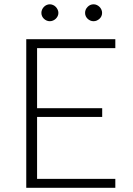

<svg xmlns="http://www.w3.org/2000/svg" viewBox="-20 -894 631 914"><path d="M529 -707.5V-665H156.5V-379H466.5V-337.5H156.5V-42.5H529V0H105V-707.5ZM258 -832.5Q258 -824.5 254.5 -817.2Q251 -810 245.5 -804.8Q240 -799.5 232.5 -796.2Q225 -793 217 -793Q209 -793 201.8 -796.2Q194.5 -799.5 189 -804.8Q183.5 -810 180.2 -817.2Q177 -824.5 177 -832.5Q177 -840.5 180.2 -848Q183.5 -855.5 189 -861.2Q194.5 -867 201.8 -870.2Q209 -873.5 217 -873.5Q225 -873.5 232.5 -870.2Q240 -867 245.5 -861.2Q251 -855.5 254.5 -848Q258 -840.5 258 -832.5ZM466 -832.5Q466 -824.5 462.8 -817.2Q459.5 -810 453.8 -804.8Q448 -799.5 440.8 -796.2Q433.5 -793 425.5 -793Q417 -793 409.8 -796.2Q402.5 -799.5 397 -804.8Q391.5 -810 388.2 -817.2Q385 -824.5 385 -832.5Q385 -849 397 -861.2Q409 -873.5 425.5 -873.5Q433.5 -873.5 440.8 -870.2Q448 -867 453.8 -861.2Q459.5 -855.5 462.8 -848Q466 -840.5 466 -832.5Z"/></svg>

Font: Lato TR Light
Style: Regular
Weight: 300
Designer: Lukasz Dziedzic
Foundry: Lukasz Dziedzic
Version: Version 1.104 2013